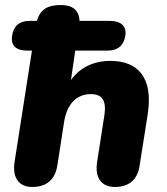

<svg xmlns="http://www.w3.org/2000/svg" viewBox="-20 -734 662 763"><path d="M108 9C165 9 199 -20 208 -77L235 -251C246 -319 283 -360 341 -360C388 -360 403 -332 395 -277L366 -91C356 -28 383 9 436 9C493 9 527 -20 535 -77L567 -280C590 -428 526 -492 419 -492C351 -492 297 -465 262 -416L279 -533H409C448 -533 472 -553 478 -592C484 -630 461 -651 416 -651H296C294 -695 267 -714 222 -714C172 -714 140 -699 127 -651H97C57 -651 33 -630 28 -591C22 -554 44 -533 86 -533H107L38 -91C28 -28 55 9 108 9Z"/></svg>

Font: SN Pro Heavy
Style: Italic
Weight: 800
Italic angle: -9°
Designer: Tobias Whetton
Foundry: Supernotes
Version: Version 1.001;Glyphs 3.2 (3249)